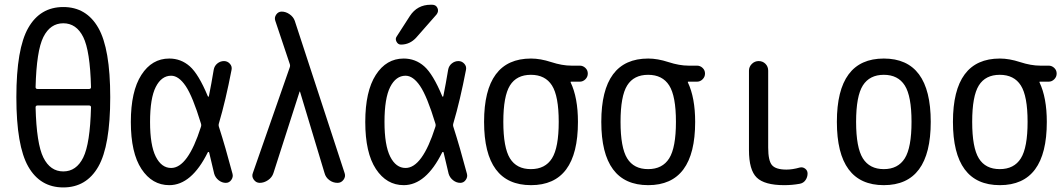

<svg xmlns="http://www.w3.org/2000/svg" viewBox="-20 -780 4540 819"><path d="M140.6 -330.1Q131.8 -330.1 131.8 -322.3Q135.7 -167 165 -107.9Q194.3 -48.8 250 -48.8Q305.7 -48.8 335 -107.9Q364.3 -167 368.2 -322.3Q368.2 -330.1 359.4 -330.1ZM131.8 -408.2Q131.8 -400.4 140.6 -400.4H359.4Q368.2 -400.4 368.2 -408.2Q364.3 -563.5 335 -622.1Q305.7 -680.7 250 -680.7Q194.3 -680.7 165 -622.1Q135.7 -563.5 131.8 -408.2ZM399.4 -69.3Q348.6 19.5 250 19.5Q151.4 19.5 100.6 -69.3Q49.8 -158.2 49.8 -365.2Q49.8 -572.3 100.6 -661.1Q151.4 -750 250 -750Q348.6 -750 399.4 -661.1Q450.2 -572.3 450.2 -365.2Q450.2 -158.2 399.4 -69.3Z M710 -457Q668.9 -457 644.5 -409.2Q620.1 -361.3 620.1 -259.8Q620.1 -160.2 644.5 -111.8Q668.9 -63.5 710 -63.5Q781.2 -63.5 836.9 -238.3Q839.8 -246.1 836.9 -253.9Q801.8 -369.1 772 -413.1Q742.2 -457 710 -457ZM702.1 9.8Q628.9 9.8 583.5 -59.1Q538.1 -127.9 538.1 -259.8Q538.1 -390.6 583 -460.4Q627.9 -530.3 702.1 -530.3Q752 -530.3 789.6 -497.1Q827.1 -463.9 866.2 -370.1Q869.1 -364.3 871.1 -370.1Q881.8 -422.9 891.6 -482.4Q894.5 -499 907.2 -509.3Q919.9 -519.5 935.5 -519.5Q950.2 -519.5 960.4 -508.3Q970.7 -497.1 967.8 -482.4Q942.4 -350.6 914.1 -254.9Q911.1 -246.1 914.1 -238.3Q941.4 -153.3 971.7 -39.1Q975.6 -25.4 966.8 -12.7Q958 0 943.4 0Q926.8 0 912.6 -11.2Q898.4 -22.5 893.6 -39.1Q891.6 -46.9 883.8 -80.6Q876 -114.3 872.1 -129.9Q871.1 -131.8 869.1 -131.8Q867.2 -131.8 866.2 -129.9Q796.9 9.8 702.1 9.8Z M1087.9 0Q1072.3 0 1062.5 -13.7Q1052.7 -27.3 1058.6 -42L1215.8 -492.2Q1218.8 -500 1215.8 -507.8L1154.3 -691.4Q1149.4 -705.1 1158.2 -717.8Q1167 -730.5 1181.6 -730.5Q1199.2 -730.5 1215.3 -719.2Q1231.4 -708 1237.3 -691.4L1450.2 -41Q1455.1 -26.4 1445.3 -13.2Q1435.5 0 1419.9 0Q1400.4 0 1384.8 -11.7Q1369.1 -23.4 1364.3 -42L1259.8 -388.7Q1259.8 -389.6 1258.8 -389.6Q1257.8 -389.6 1257.8 -388.7L1146.5 -42Q1140.6 -23.4 1123.5 -11.7Q1106.4 0 1087.9 0Z M1817.4 -759.8H1823.2Q1839.8 -759.8 1846.2 -745.6Q1852.5 -731.4 1841.8 -717.8L1755.9 -620.1Q1728.5 -589.8 1690.4 -589.8Q1677.7 -589.8 1671.4 -602.1Q1665 -614.3 1671.9 -624L1728.5 -711.9Q1759.8 -759.8 1817.4 -759.8ZM1710 -457Q1668.9 -457 1644.5 -409.2Q1620.1 -361.3 1620.1 -259.8Q1620.1 -160.2 1644.5 -111.8Q1668.9 -63.5 1710 -63.5Q1781.2 -63.5 1836.9 -238.3Q1839.8 -246.1 1836.9 -253.9Q1801.8 -369.1 1772 -413.1Q1742.2 -457 1710 -457ZM1702.1 9.8Q1628.9 9.8 1583.5 -59.1Q1538.1 -127.9 1538.1 -259.8Q1538.1 -390.6 1583 -460.4Q1627.9 -530.3 1702.1 -530.3Q1752 -530.3 1789.6 -497.1Q1827.1 -463.9 1866.2 -370.1Q1869.1 -364.3 1871.1 -370.1Q1881.8 -422.9 1891.6 -482.4Q1894.5 -499 1907.2 -509.3Q1919.9 -519.5 1935.5 -519.5Q1950.2 -519.5 1960.4 -508.3Q1970.7 -497.1 1967.8 -482.4Q1942.4 -350.6 1914.1 -254.9Q1911.1 -246.1 1914.1 -238.3Q1941.4 -153.3 1971.7 -39.1Q1975.6 -25.4 1966.8 -12.7Q1958 0 1943.4 0Q1926.8 0 1912.6 -11.2Q1898.4 -22.5 1893.6 -39.1Q1891.6 -46.9 1883.8 -80.6Q1876 -114.3 1872.1 -129.9Q1871.1 -131.8 1869.1 -131.8Q1867.2 -131.8 1866.2 -129.9Q1796.9 9.8 1702.1 9.8Z M2334.5 -415.5Q2305.7 -460.9 2244.6 -460.9Q2183.6 -460.9 2155.3 -415.5Q2127 -370.1 2127 -260.3Q2127 -150.4 2155.3 -104.5Q2183.6 -58.6 2244.6 -58.6Q2305.7 -58.6 2334.5 -104.5Q2363.3 -150.4 2363.3 -260.3Q2363.3 -370.1 2334.5 -415.5ZM2245.1 -530.3Q2285.2 -530.3 2331.5 -515.1Q2377.9 -500 2417 -500H2453.1Q2466.8 -500 2477.1 -490.2Q2487.3 -480.5 2487.3 -466.3Q2487.3 -452.1 2477.1 -441.9Q2466.8 -431.6 2453.1 -431.6H2415Q2414.1 -431.6 2414.1 -430.7V-428.7Q2445.3 -363.3 2445.3 -259.8Q2445.3 9.8 2245.1 9.8Q2044.9 9.8 2044.9 -260.3Q2044.9 -530.3 2245.1 -530.3Z M2834.5 -415.5Q2805.7 -460.9 2744.6 -460.9Q2683.6 -460.9 2655.3 -415.5Q2627 -370.1 2627 -260.3Q2627 -150.4 2655.3 -104.5Q2683.6 -58.6 2744.6 -58.6Q2805.7 -58.6 2834.5 -104.5Q2863.3 -150.4 2863.3 -260.3Q2863.3 -370.1 2834.5 -415.5ZM2745.1 -530.3Q2785.2 -530.3 2831.5 -515.1Q2877.9 -500 2917 -500H2953.1Q2966.8 -500 2977.1 -490.2Q2987.3 -480.5 2987.3 -466.3Q2987.3 -452.1 2977.1 -441.9Q2966.8 -431.6 2953.1 -431.6H2915Q2914.1 -431.6 2914.1 -430.7V-428.7Q2945.3 -363.3 2945.3 -259.8Q2945.3 9.8 2745.1 9.8Q2544.9 9.8 2544.9 -260.3Q2544.9 -530.3 2745.1 -530.3Z M3325.2 9.8Q3241.2 9.8 3208 -22.5Q3174.8 -54.7 3174.8 -139.6V-478.5Q3174.8 -495.1 3187 -507.3Q3199.2 -519.5 3216.3 -519.5Q3233.4 -519.5 3245.1 -507.8Q3256.8 -496.1 3256.8 -478.5V-150.4Q3256.8 -94.7 3272.9 -75.7Q3289.1 -56.6 3335 -56.6Q3360.4 -56.6 3391.6 -65.4Q3404.3 -68.4 3414.6 -60.5Q3424.8 -52.7 3424.8 -40Q3424.8 -24.4 3416 -11.7Q3407.2 1 3391.6 3.9Q3359.4 9.8 3325.2 9.8Z M3839.4 -415.5Q3810.5 -460.9 3750 -460.9Q3689.5 -460.9 3660.6 -415.5Q3631.8 -370.1 3631.8 -260.3Q3631.8 -150.4 3660.6 -104.5Q3689.5 -58.6 3750 -58.6Q3810.5 -58.6 3839.4 -104.5Q3868.2 -150.4 3868.2 -260.3Q3868.2 -370.1 3839.4 -415.5ZM3950.2 -260.3Q3950.2 9.8 3750 9.8Q3549.8 9.8 3549.8 -260.3Q3549.8 -530.3 3750 -530.3Q3950.2 -530.3 3950.2 -260.3Z M4334.5 -415.5Q4305.7 -460.9 4244.6 -460.9Q4183.6 -460.9 4155.3 -415.5Q4127 -370.1 4127 -260.3Q4127 -150.4 4155.3 -104.5Q4183.6 -58.6 4244.6 -58.6Q4305.7 -58.6 4334.5 -104.5Q4363.3 -150.4 4363.3 -260.3Q4363.3 -370.1 4334.5 -415.5ZM4245.1 -530.3Q4285.2 -530.3 4331.5 -515.1Q4377.9 -500 4417 -500H4453.1Q4466.8 -500 4477.1 -490.2Q4487.3 -480.5 4487.3 -466.3Q4487.3 -452.1 4477.1 -441.9Q4466.8 -431.6 4453.1 -431.6H4415Q4414.1 -431.6 4414.1 -430.7V-428.7Q4445.3 -363.3 4445.3 -259.8Q4445.3 9.8 4245.1 9.8Q4044.9 9.8 4044.9 -260.3Q4044.9 -530.3 4245.1 -530.3Z"/></svg>

Font: Rounded Mgen+ 2m regular
Style: Regular
Weight: 400
Designer: [Source Han Sans]
Ryoko NISHIZUKA  (kana & ideographs); Paul D. Hunt (Latin, Greek & Cyrillic); Wenlong ZHANG  (bopomofo
Version: Version 1.059.20150602